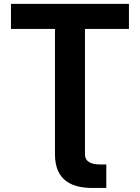

<svg xmlns="http://www.w3.org/2000/svg" viewBox="-20 -747 708 972"><path d="M35.5 -600.5H258.2V33.4C258.2 174 353.3 204.5 447.8 204.5H518.1V85.6H487.9C448.9 85.6 410.2 76 410.2 33.4V-600.5H632.8V-727.3H35.5Z"/></svg>

Font: Karasuma Gothic
Style: Bold
Weight: 700
Designer: Rasmus Andersson / Ryoko Nishizuka
Foundry: Genbu
Version: Version 1.00